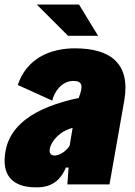

<svg xmlns="http://www.w3.org/2000/svg" viewBox="-30 -804 588 837"><path d="M397.5 -647.9 314.5 -784.2H130.4L266.6 -647.9ZM296.9 -593.3C185.1 -593.3 85.4 -546.9 47.4 -433.6L197.8 -365.2C206.1 -403.8 239.7 -451.2 289.6 -451.2C332 -451.2 332 -426.8 313.5 -377.9L313 -377C214.4 -356 135.3 -325.2 79.6 -281.7C33.2 -245.1 3.4 -200.2 -6.3 -144C-24.9 -36.6 27.3 12.7 127 12.7C152.3 12.7 222.2 13.2 257.3 -73.7H269L263.7 0H447.3L511.7 -365.2C540 -527.8 450.7 -593.3 296.9 -593.3ZM208 -126C193.4 -126 183.6 -134.8 187 -154.3C190.4 -175.3 207.5 -202.6 235.8 -223.1C250 -233.4 267.1 -241.7 286.6 -246.6L273.4 -168C254.4 -140.6 227.1 -126 208 -126Z"/></svg>

Font: Decalotype Black Italic
Style: Regular
Weight: 900
Italic angle: -10°
Designer: Alfredo Marco Pradil
Foundry: Alfredo Marco Pradil
Version: Version 1.0